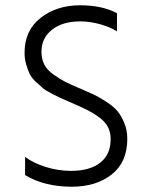

<svg xmlns="http://www.w3.org/2000/svg" viewBox="-20 -700 567 727"><path d="M462 -174Q462 -86 403 -39.5Q344 7 252 7Q148 7 75 -37V-106Q105 -83 152.5 -68Q200 -53 249 -53Q320 -53 359.5 -84Q399 -115 399 -173Q399 -217 369 -244.5Q339 -272 282 -297Q274 -301 247 -312.5Q220 -324 209 -329Q198 -334 175 -346Q152 -358 141.5 -367Q131 -376 115 -391Q99 -406 92 -421Q85 -436 79 -456.5Q73 -477 73 -500Q73 -585 134 -632.5Q195 -680 283 -680Q367 -680 423 -650V-581Q399 -597 360 -608Q321 -619 284 -619Q217 -619 177 -587.5Q137 -556 137 -504Q137 -477 147.5 -456Q158 -435 183 -417.5Q208 -400 226.5 -390.5Q245 -381 283 -365Q318 -350 336 -341.5Q354 -333 382 -315Q410 -297 424.5 -279.5Q439 -262 450.5 -234.5Q462 -207 462 -174Z"/></svg>

Font: Hind Madurai Light
Style: Regular
Weight: 300
Designer: Jyotish Sonowal
Foundry: Indian Type Foundry
Version: Version 1.001;PS 1.0;hotconv 1.0.86;makeotf.lib2.5.63406; tt